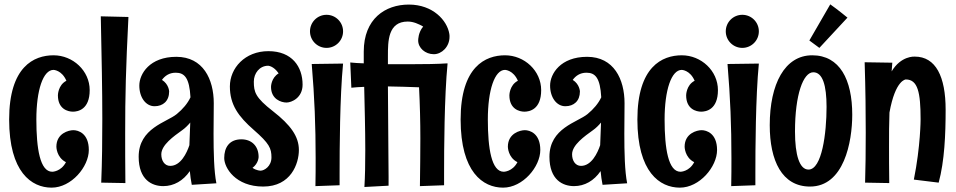

<svg xmlns="http://www.w3.org/2000/svg" viewBox="-20 -829 4392 882"><path d="M392 -415C392 -504 315 -575 226 -575C136 -575 22 -523 22 -280C22 -38 125 33 217 33C308 33 388 -63 388 -140C388 -217 339 -231 317 -231C296 -231 239 -217 239 -155C239 -155 239 -106 283 -84C260 -40 220 -40 220 -40C164 -40 147 -146 147 -280C147 -415 178 -508 226 -508C226 -508 264 -507 285 -458C246 -438 246 -391 246 -391C246 -327 293 -316 315 -316C337 -316 392 -325 392 -415Z M443 -754C447 -562 450 -416 450 -282C450 -182 449 -89 445 10L556 12C555 -78 555 -151 555 -216C555 -391 558 -512 570 -751Z M974 13C963 -42 961 -129 961 -214C961 -264 962 -314 962 -355C962 -465 913 -568 790 -568C668 -568 620 -490 620 -436C620 -381 650 -341 690 -341C729 -341 757 -365 757 -409C757 -409 756 -442 724 -462C737 -480 757 -495 787 -495C828 -495 850 -471 855 -382C842 -354 820 -328 792 -305C746 -267 617 -241 617 -109C617 -2 679 26 730 26C779 26 822 1 852 -43C854 -21 857 0 861 20ZM850 -162C838 -126 810 -67 762 -67C736 -67 721 -91 721 -120C721 -163 778 -203 817 -231C830 -240 843 -253 854 -266Z M1370 -440C1370 -522 1322 -594 1213 -594C1105 -594 1036 -516 1036 -432C1036 -348 1075 -294 1146 -232C1217 -170 1227 -148 1227 -106C1227 -65 1194 -45 1177 -45C1177 -45 1158 -45 1140 -58C1168 -79 1168 -108 1168 -108C1168 -159 1135 -189 1089 -189C1033 -189 1010 -151 1010 -103C1010 -58 1062 28 1189 28C1317 28 1353 -78 1353 -140C1353 -202 1315 -255 1234 -318C1153 -381 1146 -406 1146 -454C1146 -492 1172 -527 1212 -527C1212 -527 1237 -526 1260 -492C1225 -471 1225 -430 1225 -430C1225 -373 1272 -358 1296 -358C1320 -358 1370 -380 1370 -440Z M1556 -685C1556 -727 1522 -761 1480 -761C1438 -761 1404 -727 1404 -685C1404 -643 1438 -609 1480 -609C1522 -609 1556 -643 1556 -685ZM1412 -535C1425 -380 1430 -250 1430 -103C1430 -61 1430 -19 1429 26L1540 22C1540 22 1540 1 1540 -33C1540 -141 1541 -384 1556 -537Z M2035 -537V-538C1995 -535 1930 -534 1860 -534H1762V-572C1762 -639 1762 -730 1853 -730C1879 -730 1903 -719 1924 -707C1901 -680 1901 -646 1901 -643C1901 -609 1933 -580 1973 -580C2009 -580 2045 -614 2045 -660C2045 -665 2045 -669 2044 -674C2034 -735 1969 -808 1858 -808C1750 -808 1651 -743 1651 -592V-538C1627 -539 1605 -540 1589 -542L1594 -426C1610 -428 1630 -429 1653 -430C1655 -341 1658 -235 1658 -140C1658 -76 1657 -17 1654 30L1765 24C1766 24 1763 -208 1762 -432C1810 -431 1860 -430 1905 -428C1909 -347 1911 -271 1911 -193C1911 -125 1910 -54 1909 26L2020 22V-33C2020 -141 2021 -384 2036 -537Z M2466 -415C2466 -504 2389 -575 2300 -575C2210 -575 2096 -523 2096 -280C2096 -38 2199 33 2291 33C2382 33 2462 -63 2462 -140C2462 -217 2413 -231 2391 -231C2370 -231 2313 -217 2313 -155C2313 -155 2313 -106 2357 -84C2334 -40 2294 -40 2294 -40C2238 -40 2221 -146 2221 -280C2221 -415 2252 -508 2300 -508C2300 -508 2338 -507 2359 -458C2320 -438 2320 -391 2320 -391C2320 -327 2367 -316 2389 -316C2411 -316 2466 -325 2466 -415Z M2861 13C2850 -42 2848 -129 2848 -214C2848 -264 2849 -314 2849 -355C2849 -465 2800 -568 2677 -568C2555 -568 2507 -490 2507 -436C2507 -381 2537 -341 2577 -341C2616 -341 2644 -365 2644 -409C2644 -409 2643 -442 2611 -462C2624 -480 2644 -495 2674 -495C2715 -495 2737 -471 2742 -382C2729 -354 2707 -328 2679 -305C2633 -267 2504 -241 2504 -109C2504 -2 2566 26 2617 26C2666 26 2709 1 2739 -43C2741 -21 2744 0 2748 20ZM2737 -162C2725 -126 2697 -67 2649 -67C2623 -67 2608 -91 2608 -120C2608 -163 2665 -203 2704 -231C2717 -240 2730 -253 2741 -266Z M3278 -415C3278 -504 3201 -575 3112 -575C3022 -575 2908 -523 2908 -280C2908 -38 3011 33 3103 33C3194 33 3274 -63 3274 -140C3274 -217 3225 -231 3203 -231C3182 -231 3125 -217 3125 -155C3125 -155 3125 -106 3169 -84C3146 -40 3106 -40 3106 -40C3050 -40 3033 -146 3033 -280C3033 -415 3064 -508 3112 -508C3112 -508 3150 -507 3171 -458C3132 -438 3132 -391 3132 -391C3132 -327 3179 -316 3201 -316C3223 -316 3278 -325 3278 -415Z M3466 -685C3466 -727 3432 -761 3390 -761C3348 -761 3314 -727 3314 -685C3314 -643 3348 -609 3390 -609C3432 -609 3466 -643 3466 -685ZM3322 -535C3335 -380 3340 -250 3340 -103C3340 -61 3340 -19 3339 26L3450 22C3450 22 3450 1 3450 -33C3450 -141 3451 -384 3466 -537Z M3701 28C3857 28 3895 -177 3895 -302C3895 -463 3838 -575 3711 -575C3585 -575 3516 -443 3516 -254C3516 -91 3572 28 3701 28ZM3777 -338C3777 -218 3756 -50 3694 -50C3653 -50 3632 -116 3632 -225C3632 -395 3670 -497 3716 -497C3759 -497 3777 -437 3777 -338ZM3698 -643 3744 -609 3873 -748C3873 -748 3827 -786 3794 -809Z M3952 -543C3956 -415 3957 -310 3957 -220C3957 -130 3956 -56 3954 10L4065 12C4064 -56 4064 -110 4064 -157C4064 -213 4064 -261 4066 -312C4093 -463 4141 -464 4141 -464C4196 -464 4209 -405 4209 -281C4209 -281 4209 -158 4178 -4L4292 10C4319 -89 4324 -213 4324 -325C4324 -477 4279 -569 4182 -569C4180 -569 4119 -573 4076 -501L4079 -541Z"/></svg>

Font: Rum Raisin
Style: Regular
Weight: 400
Designer: Astigmatic (AOETI)
Foundry: Astigmatic (AOETI)
Version: Version 1.000